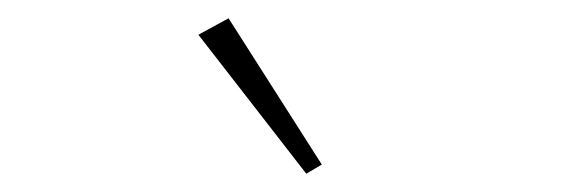

<svg xmlns="http://www.w3.org/2000/svg" viewBox="-20 -777 640 210"><path d="M197 -739 230 -757 332 -597 315 -587Z"/></svg>

Font: IBM Plex Serif ExtLt
Style: Regular
Weight: 200
Designer: Mike Abbink, Paul van der Laan, Pieter van Rosmalen
Foundry: Bold Monday
Version: Version 3.001